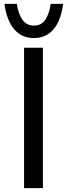

<svg xmlns="http://www.w3.org/2000/svg" viewBox="-20 -969 345 989"><path d="M104 -723H201V0H104ZM155 -773Q91 -773 52.5 -819Q14 -865 3 -949H67Q73 -901 94.5 -869Q116 -837 155 -837Q194 -837 214.5 -869Q235 -901 241 -949H305Q294 -863 255.5 -818Q217 -773 155 -773Z"/></svg>

Font: Synthetic
Style: Regular
Weight: 400
Designer: Santiago Orozco
Foundry: Typemade
Version: Version 2.000; ttfautohint (v1.8.4.7-5d5b)